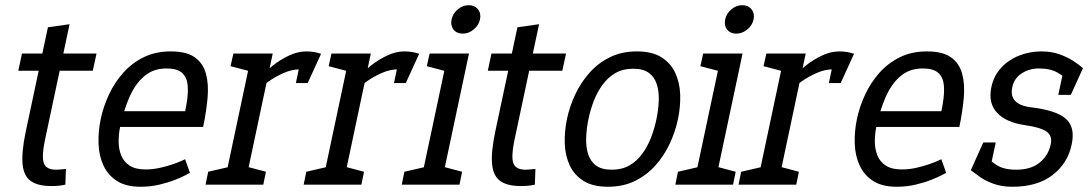

<svg xmlns="http://www.w3.org/2000/svg" viewBox="-20 -704 4165 732"><path d="M49.7 -434.2 63.8 -500H348L333.8 -434.2ZM231.3 -60 229.2 0Q214.2 3 202.8 4.2Q191.5 5.3 176 5.3Q124.3 5.3 97.4 -13.8Q70.5 -32.8 66.1 -77.9Q61.7 -123 77.7 -200L162.7 -600L245.2 -611.7L150.7 -167Q138.3 -106.5 147.2 -81.8Q156 -57 194.3 -57Q203.3 -57 211.8 -58Q220.3 -59 231.3 -60Z M630.7 -508 614.8 -443Q564.8 -443 530.4 -413.9Q496 -384.8 473.8 -334.5Q451.7 -284.2 437.8 -220L364 -250Q374 -298 395.6 -344Q417.2 -390 450.2 -427Q483.3 -464 528.2 -486Q573.2 -508 630.7 -508ZM685.8 -97 704.2 -45Q704.2 -45 689.1 -37Q674 -29 647.7 -18.5Q621.3 -8 587.4 0Q553.5 8 515.7 8L534.8 -58Q562.5 -58 589.3 -64Q616.2 -70 638 -77.5Q659.8 -85 672.8 -91Q685.8 -97 685.8 -97ZM364 -250 437.8 -220Q432.2 -191.8 432.3 -163.4Q432.5 -135 442.3 -110.9Q452.2 -86.8 474.6 -72.4Q497 -58 534.8 -58L515.7 8Q460.3 8 426 -14Q391.7 -36 374.5 -73Q357.3 -110 355.7 -156Q354 -202 364 -250ZM420.8 -280H756.8L754.5 -220H408.5ZM630.7 -508Q691.5 -508 723 -485.2Q754.5 -462.5 765.2 -422.8Q776 -383.2 771.4 -331.2Q766.8 -279.2 754.5 -220H674.2Q684.2 -267.5 691.2 -308.1Q698.2 -348.7 695.5 -378.9Q692.8 -409.2 674.2 -426.1Q655.5 -443 614.8 -443Z M1122.7 -439.7 1147.5 -508ZM939.8 -500H1019.8L913.8 0H833.8ZM1167.7 -431.3Q1157.8 -435.2 1146.6 -437.4Q1135.3 -439.7 1122.7 -439.7L1147.5 -508Q1163.5 -508 1177.8 -505.6Q1192 -503.2 1204 -498.8ZM945.5 -346.7 920.5 -355Q920.5 -355 933.6 -370.5Q946.7 -386 969.1 -408.8Q991.5 -431.5 1020.4 -454.2Q1049.3 -477 1082.4 -492.5Q1115.5 -508 1148.5 -508L1123.7 -439.7Q1093.2 -439.7 1061.5 -425.7Q1029.8 -411.7 1003.7 -393.2Q977.5 -374.7 961.5 -360.7Q945.5 -346.7 945.5 -346.7ZM935 -431.7 859 -451.7 869.8 -500H949.8ZM763.7 0 773.7 -49.2 863.8 -70 843.7 0ZM903.8 0 912.5 -70.8 993.8 -49.2 983.8 0ZM1108 -387.2 1131.2 -497.2 1204 -498.8 1153 -387.2Z M1496.7 -439.7 1521.5 -508ZM1313.8 -500H1393.8L1287.8 0H1207.8ZM1541.7 -431.3Q1531.8 -435.2 1520.6 -437.4Q1509.3 -439.7 1496.7 -439.7L1521.5 -508Q1537.5 -508 1551.8 -505.6Q1566 -503.2 1578 -498.8ZM1319.5 -346.7 1294.5 -355Q1294.5 -355 1307.6 -370.5Q1320.7 -386 1343.1 -408.8Q1365.5 -431.5 1394.4 -454.2Q1423.3 -477 1456.4 -492.5Q1489.5 -508 1522.5 -508L1497.7 -439.7Q1467.2 -439.7 1435.5 -425.7Q1403.8 -411.7 1377.7 -393.2Q1351.5 -374.7 1335.5 -360.7Q1319.5 -346.7 1319.5 -346.7ZM1309 -431.7 1233 -451.7 1243.8 -500H1323.8ZM1137.7 0 1147.7 -49.2 1237.8 -70 1217.7 0ZM1277.8 0 1286.5 -70.8 1367.8 -49.2 1357.8 0ZM1482 -387.2 1505.2 -497.2 1578 -498.8 1527 -387.2Z M1581.8 0 1688 -500H1768L1661.8 0ZM1744 -575.8Q1721.2 -575.8 1709 -591.5Q1696.8 -607.2 1701.7 -630Q1706.5 -652.7 1725.3 -668.4Q1744.2 -684.2 1767 -684.2Q1789.7 -684.2 1802.2 -668.4Q1814.8 -652.7 1810 -630Q1805.2 -607.2 1785.9 -591.5Q1766.7 -575.8 1744 -575.8ZM1683.2 -431.7 1607.2 -451.7 1618 -500H1698ZM1511.7 0 1521.7 -49.2 1611.8 -70 1591.7 0ZM1651.8 0 1660.5 -70.8 1741.8 -49.2 1731.8 0Z M1839.7 -434.2 1853.8 -500H2138L2123.8 -434.2ZM2021.3 -60 2019.2 0Q2004.2 3 1992.8 4.2Q1981.5 5.3 1966 5.3Q1914.3 5.3 1887.4 -13.8Q1860.5 -32.8 1856.1 -77.9Q1851.7 -123 1867.7 -200L1952.7 -600L2035.2 -611.7L1940.7 -167Q1928.3 -106.5 1937.2 -81.8Q1946 -57 1984.3 -57Q1993.3 -57 2001.8 -58Q2010.3 -59 2021.3 -60Z M2141.5 -250Q2151.5 -298 2173.1 -344Q2194.7 -390 2227.8 -427Q2260.8 -464 2305.8 -486Q2350.7 -508 2408.2 -508Q2465.7 -508 2501.1 -486Q2536.5 -464 2554 -427Q2571.5 -390 2573.2 -344Q2574.8 -298 2564.8 -250Q2554.8 -202 2533.2 -156Q2511.7 -110 2478.6 -73Q2445.5 -36 2400.6 -14Q2355.7 8 2298.2 8Q2240.7 8 2205.2 -14Q2169.8 -36 2152.3 -73Q2134.8 -110 2133.2 -156Q2131.5 -202 2141.5 -250ZM2223.5 -250Q2216.2 -214.7 2214.8 -180.2Q2213.3 -145.8 2221.8 -117.8Q2230.3 -89.7 2251.9 -73.3Q2273.5 -57 2312.3 -57Q2351.2 -57 2379.7 -73.3Q2408.2 -89.7 2428.7 -117.8Q2449.2 -145.8 2462.3 -180.2Q2475.5 -214.7 2482.8 -250Q2490 -285.3 2491.5 -319.2Q2493 -353.2 2484.5 -381.2Q2476 -409.3 2454.4 -425.7Q2432.8 -442 2394 -442Q2355.2 -442 2326.7 -425.7Q2298.2 -409.3 2277.6 -381.2Q2257 -353.2 2243.8 -319.2Q2230.7 -285.3 2223.5 -250Z M2624.8 0 2731 -500H2811L2704.8 0ZM2787 -575.8Q2764.2 -575.8 2752 -591.5Q2739.8 -607.2 2744.7 -630Q2749.5 -652.7 2768.3 -668.4Q2787.2 -684.2 2810 -684.2Q2832.7 -684.2 2845.2 -668.4Q2857.8 -652.7 2853 -630Q2848.2 -607.2 2828.9 -591.5Q2809.7 -575.8 2787 -575.8ZM2726.2 -431.7 2650.2 -451.7 2661 -500H2741ZM2554.7 0 2564.7 -49.2 2654.8 -70 2634.7 0ZM2694.8 0 2703.5 -70.8 2784.8 -49.2 2774.8 0Z M3154.7 -439.7 3179.5 -508ZM2971.8 -500H3051.8L2945.8 0H2865.8ZM3199.7 -431.3Q3189.8 -435.2 3178.6 -437.4Q3167.3 -439.7 3154.7 -439.7L3179.5 -508Q3195.5 -508 3209.8 -505.6Q3224 -503.2 3236 -498.8ZM2977.5 -346.7 2952.5 -355Q2952.5 -355 2965.6 -370.5Q2978.7 -386 3001.1 -408.8Q3023.5 -431.5 3052.4 -454.2Q3081.3 -477 3114.4 -492.5Q3147.5 -508 3180.5 -508L3155.7 -439.7Q3125.2 -439.7 3093.5 -425.7Q3061.8 -411.7 3035.7 -393.2Q3009.5 -374.7 2993.5 -360.7Q2977.5 -346.7 2977.5 -346.7ZM2967 -431.7 2891 -451.7 2901.8 -500H2981.8ZM2795.7 0 2805.7 -49.2 2895.8 -70 2875.7 0ZM2935.8 0 2944.5 -70.8 3025.8 -49.2 3015.8 0ZM3140 -387.2 3163.2 -497.2 3236 -498.8 3185 -387.2Z M3513.7 -508 3497.8 -443Q3447.8 -443 3413.4 -413.9Q3379 -384.8 3356.8 -334.5Q3334.7 -284.2 3320.8 -220L3247 -250Q3257 -298 3278.6 -344Q3300.2 -390 3333.2 -427Q3366.3 -464 3411.2 -486Q3456.2 -508 3513.7 -508ZM3568.8 -97 3587.2 -45Q3587.2 -45 3572.1 -37Q3557 -29 3530.7 -18.5Q3504.3 -8 3470.4 0Q3436.5 8 3398.7 8L3417.8 -58Q3445.5 -58 3472.3 -64Q3499.2 -70 3521 -77.5Q3542.8 -85 3555.8 -91Q3568.8 -97 3568.8 -97ZM3247 -250 3320.8 -220Q3315.2 -191.8 3315.3 -163.4Q3315.5 -135 3325.3 -110.9Q3335.2 -86.8 3357.6 -72.4Q3380 -58 3417.8 -58L3398.7 8Q3343.3 8 3309 -14Q3274.7 -36 3257.5 -73Q3240.3 -110 3238.7 -156Q3237 -202 3247 -250ZM3303.8 -280H3639.8L3637.5 -220H3291.5ZM3513.7 -508Q3574.5 -508 3606 -485.2Q3637.5 -462.5 3648.2 -422.8Q3659 -383.2 3654.4 -331.2Q3649.8 -279.2 3637.5 -220H3557.2Q3567.2 -267.5 3574.2 -308.1Q3581.2 -348.7 3578.5 -378.9Q3575.8 -409.2 3557.2 -426.1Q3538.5 -443 3497.8 -443Z M3840 8 3854.2 -57Q3910.3 -57 3943.5 -84Q3976.7 -111 3985.7 -153Q3993.2 -186.7 3969.3 -202.8Q3945.5 -218.8 3886.7 -227L3910 -295Q4005 -284 4042.6 -252Q4080.2 -220 4065.7 -153Q4051.2 -82 3993.3 -37Q3935.5 8 3840 8ZM3950 -508 3940.8 -443Q3904.7 -443 3875.8 -424.6Q3846.8 -406.2 3839.7 -372.7Q3824.3 -306 3910 -295L3886.7 -227Q3815.2 -237.5 3780.9 -274.4Q3746.7 -311.3 3759.7 -372.7Q3768.8 -414.8 3796.4 -445.1Q3824 -475.3 3864.6 -491.7Q3905.2 -508 3950 -508ZM3681.3 -55 3734.2 -109Q3752.7 -92 3779.9 -74.5Q3807.2 -57 3854.2 -57L3840 8Q3799.7 8 3768.8 -3Q3738 -14 3716.7 -29Q3695.3 -44 3681.3 -55ZM4056.7 -395.3Q4040.2 -410.5 4012.5 -426.8Q3984.8 -443 3940.8 -443L3950 -508Q3987.2 -508 4017.7 -497.5Q4048.2 -487 4071.2 -472.2Q4094.3 -457.3 4108.7 -444ZM3776.2 -160.8 3753.8 -55H3681.3L3728.7 -160.8ZM4014.8 -342.3 4036.2 -443.8 4108.7 -444 4062.5 -342.3Z"/></svg>

Font: Epunda Slab Light
Style: Italic
Weight: 300
Italic angle: -12°
Designer: Simon Atzbach
Foundry: typofactur
Version: Version 1.102